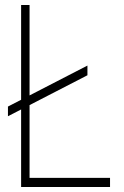

<svg xmlns="http://www.w3.org/2000/svg" viewBox="-20 -753 500 773"><path d="M99 -37H423V0H65V-733H99ZM332 -489V-450L12 -285V-324Z"/></svg>

Font: Kreadon
Style: Regular
Weight: 400
Designer: kohakuno
Foundry: StudioGnu
Version: Version 1.000;Glyphs 3.1.2 (3151)